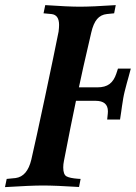

<svg xmlns="http://www.w3.org/2000/svg" viewBox="-36 -745 542 766"><path d="M-16.1 1.5 -9.3 -31.2 26.4 -34.7Q72.8 -41 88.9 -107.9Q106.4 -183.1 143.8 -359.1Q181.2 -535.2 197.8 -619.1Q199.7 -635.7 199.7 -645.5Q199.7 -686 168.9 -689L137.7 -691.9L144.5 -724.6Q236.8 -718.3 282.2 -718.3Q331.5 -718.3 425.8 -724.6L419.4 -691.9L390.6 -689Q366.2 -686.5 351.3 -668.9Q336.4 -651.4 328.1 -615.2Q291 -456.5 278.8 -396.5H352.5Q383.3 -396.5 401.1 -409.9Q418.9 -423.3 428.2 -451.7L434.6 -471.2H485.8Q482.4 -458 477.1 -438.7Q471.7 -419.4 470 -413.3Q468.3 -407.2 465.1 -394.5Q461.9 -381.8 461.2 -379.4Q460.4 -377 458.3 -366.7Q456.1 -356.4 455.8 -353.8Q455.6 -351.1 453.6 -339.8Q451.7 -328.6 450.7 -321.5Q449.7 -314.5 447.5 -298.6Q445.3 -282.7 442.9 -268.1H391.6L394 -291.5Q394.5 -294.4 394.5 -300.8Q394.5 -342.8 345.2 -342.8H267.1Q247.6 -250.5 219.2 -103.5Q216.3 -89.8 216.3 -77.1Q216.3 -48.8 229.2 -41.5Q242.2 -34.2 275.9 -31.7Q278.8 -31.7 281 -31.5Q283.2 -31.2 285.6 -31.2L279.3 1Q185.5 -4.9 134.8 -4.9Q87.4 -4.9 -16.1 1.5Z"/></svg>

Font: Flanker
Style: Bold Italic
Weight: 700
Italic angle: -12°
Designer: Flanker
Version: Version 2.000